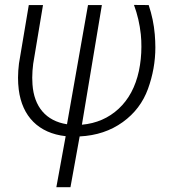

<svg xmlns="http://www.w3.org/2000/svg" viewBox="-20 -549 708 785"><path d="M339.8 -528.3 253.9 -41C168 -54.2 119.1 -112.8 112.8 -204.1C112.3 -213.4 111.8 -222.2 111.8 -231.4C111.8 -250 113.3 -269 115.7 -288.1L155.8 -528.3H97.7L57.6 -289.6C55.2 -269.5 53.7 -250.5 53.7 -231.4C53.7 -214.8 54.7 -198.7 56.6 -183.1C70.3 -73.2 137.7 -4.4 248.5 7.8L210.4 216.3H268.1L305.7 8.8C374 5.4 432.6 -14.2 481.9 -49.8C530.8 -85 564.9 -130.4 585 -185.5C605 -240.7 615.2 -297.4 615.2 -355C615.2 -372.6 614.3 -390.1 612.8 -408.7C609.4 -449.2 601.1 -488.8 587.9 -528.3L527.8 -528.8C542 -490.2 551.3 -450.2 555.7 -408.7C557.6 -391.6 558.1 -374.5 558.1 -357.9C558.1 -324.2 554.7 -291 547.9 -258.8C533.7 -193.8 506.3 -142.6 465.3 -104.5C424.3 -66.4 374 -44.4 314.9 -39.1L396.5 -528.3Z"/></svg>

Font: Roboto Light
Style: Italic
Weight: 300
Italic angle: -12°
Designer: Google
Version: Version 2.137; 2017